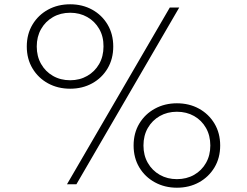

<svg xmlns="http://www.w3.org/2000/svg" viewBox="-20 -860 1153 896"><path d="M307.5 -446Q364.5 -446 410 -471Q455.5 -496 482 -540.5Q508.5 -585 508.5 -643Q508.5 -701 482 -745.5Q455.5 -790 410 -815Q364.5 -840 307.5 -840Q250 -840 204.2 -815Q158.5 -790 131.8 -745.5Q105 -701 105 -643Q105 -585 131.8 -540.5Q158.5 -496 204.2 -471Q250 -446 307.5 -446ZM292.5 0H336.5L816.5 -825H772.5ZM307.5 -485.5Q262.5 -485.5 227.2 -505.8Q192 -526 171.8 -561.5Q151.5 -597 151.5 -643Q151.5 -689 171.8 -724.5Q192 -760 227.2 -780.2Q262.5 -800.5 307.5 -800.5Q352 -800.5 387.2 -780.5Q422.5 -760.5 443 -725Q463.5 -689.5 463 -643Q463 -597 442.8 -561.5Q422.5 -526 387.2 -505.8Q352 -485.5 307.5 -485.5ZM805.5 16Q863 16 908.5 -9Q954 -34 980.8 -78.5Q1007.5 -123 1007.5 -181Q1007.5 -239 980.8 -283.5Q954 -328 908.5 -353Q863 -378 805.5 -378Q749 -378 703 -353Q657 -328 630.2 -283.5Q603.5 -239 603.5 -181Q603.5 -123 630.2 -78.5Q657 -34 703 -9Q749 16 805.5 16ZM805.5 -24Q761 -24 725.8 -44Q690.5 -64 670 -99.5Q649.5 -135 649.5 -181Q649.5 -227.5 670 -263Q690.5 -298.5 725.8 -318.5Q761 -338.5 805.5 -338.5Q850.5 -338.5 885.8 -318.5Q921 -298.5 941.2 -263Q961.5 -227.5 961.5 -181Q961.5 -135 941.2 -99.5Q921 -64 885.8 -44Q850.5 -24 805.5 -24Z"/></svg>

Font: Spartan Light
Style: Regular
Weight: 300
Designer: Matt Bailey, Mirko Velimirovic
Foundry: Matt Bailey
Version: Version 1.003; ttfautohint (v1.8.3)